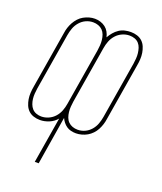

<svg xmlns="http://www.w3.org/2000/svg" viewBox="-138 -628 776 921"><g transform="rotate(20 250.0 -167.0)"><path d="M150 205 189 -30Q173 -11 150 -1.5Q127 8 104 8Q87 8 71.5 3Q56 -2 45 -12.5Q34 -23 28 -37.5Q22 -52 19.5 -67.5Q17 -83 18 -100Q19 -117 22 -133L70 -423Q72 -438 76.5 -452Q81 -466 88.5 -479.5Q96 -493 106.5 -504.5Q117 -516 130.5 -523.5Q144 -531 158.5 -535Q173 -539 187 -539Q202 -539 216 -534.5Q230 -530 241 -521.5Q252 -513 259 -500.5Q266 -488 269 -474Q277 -488 287.5 -500.5Q298 -513 311.5 -522Q325 -531 340.5 -534.5Q356 -538 371 -538Q388 -538 403.5 -533Q419 -528 430 -517.5Q441 -507 447 -492.5Q453 -478 455.5 -462.5Q458 -447 457 -430Q456 -413 453 -397L405 -107Q403 -92 398.5 -78Q394 -64 387 -50.5Q380 -37 369 -25.5Q358 -14 345 -6.5Q332 1 317 5Q302 9 288 9Q275 9 262.5 6Q250 3 240 -4Q230 -11 222.5 -20.5Q215 -30 210 -41L170 205ZM104 -10Q123 -10 141 -18Q159 -26 172 -40.5Q185 -55 192 -73Q199 -91 202 -110L250 -400Q252 -413 253 -427Q254 -441 252.5 -454.5Q251 -468 246.5 -480.5Q242 -493 233 -502Q224 -511 211.5 -515.5Q199 -520 185 -520Q166 -520 148.5 -512Q131 -504 118 -489Q105 -474 98.5 -456Q92 -438 89 -420L41 -130Q39 -117 38 -103Q37 -89 38.5 -76Q40 -63 44.5 -50.5Q49 -38 57.5 -28.5Q66 -19 78.5 -14.5Q91 -10 104 -10ZM290 -10Q309 -10 326.5 -18Q344 -26 357 -41Q370 -56 376.5 -74Q383 -92 386 -110L434 -400Q436 -413 437 -427Q438 -441 436.5 -454Q435 -467 431 -479.5Q427 -492 418.5 -501.5Q410 -511 397.5 -515.5Q385 -520 371 -520Q352 -520 334 -512Q316 -504 303 -489.5Q290 -475 283 -457Q276 -439 273 -420L225 -130Q223 -117 222 -103Q221 -89 222.5 -75.5Q224 -62 228.5 -49.5Q233 -37 242 -28Q251 -19 263.5 -14.5Q276 -10 290 -10Z"/></g></svg>

Font: Iosevka Curly Thin Oblique
Style: Regular
Weight: 100
Italic angle: -9°
Monospace: yes
Designer: Belleve Invis
Foundry: Belleve Invis
Version: Version 11.1.0; ttfautohint (v1.8.3)